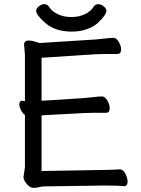

<svg xmlns="http://www.w3.org/2000/svg" viewBox="-20 -894 678 924"><path d="M492 -843Q492 -822 453 -786V-785Q403 -742 325 -742Q247 -742 200.5 -781.5Q154 -821 154 -842Q154 -853 167 -863.5Q180 -874 194 -874Q208 -874 216 -861Q229 -840 257.5 -826Q286 -812 323.5 -812Q361 -812 389 -826Q417 -839 430 -861Q438 -874 452 -874Q466 -874 479 -863.5Q492 -853 492 -843ZM555 -79H556Q573 -79 583.5 -58Q594 -37 594 -20Q594 2 577 2H576H575Q552 -1 489 -1H473L195 3Q180 3 168.5 6.5Q157 10 140.5 10Q124 10 108.5 -9Q93 -28 93 -42Q93 -43 100 -89V-341Q89 -348 81 -364Q73 -380 73 -392Q73 -409 87 -409H90Q95 -408 100 -407V-629L96 -679Q96 -690 102 -694.5Q108 -699 116 -699Q131 -699 146 -694.5Q161 -690 164 -689Q167 -688 168.5 -687.5Q170 -687 171 -687L440 -704Q462 -706 488 -709Q514 -712 526 -712Q540 -712 551.5 -692.5Q563 -673 563 -656Q563 -634 544 -634H482Q455 -634 441 -633L180 -616V-409L385 -422Q407 -424 433 -427Q459 -430 470 -430Q485 -430 496.5 -410.5Q508 -391 508 -373Q508 -351 489 -351H426Q400 -351 386 -350L180 -339V-71L472 -76Q510 -76 555 -79Z"/></svg>

Font: Moon Stars Kai
Style: Bold
Weight: 700
Designer: GuiWonder
Version: Version 1.101